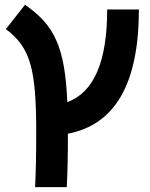

<svg xmlns="http://www.w3.org/2000/svg" viewBox="-20 -557 626 802"><path d="M126.5 224.6H258.8C262.2 162.1 263.7 88.4 263.7 1.5C461.9 -36.6 560.1 -209 560.1 -517.6H427.7C427.7 -299.8 372.6 -171.4 261.2 -130.4C251.5 -360.8 207.5 -451.7 84.5 -537.1L4.4 -435.5C106 -359.4 131.3 -272.5 131.3 -4.9C131.3 84.5 129.9 160.6 126.5 224.6Z"/></svg>

Font: CaskaydiaCove Nerd Font
Style: Bold
Weight: 700
Designer: Aaron Bell
Foundry: Saja Typeworks
Version: Version 2111.1;Nerd Fonts 2.3.0